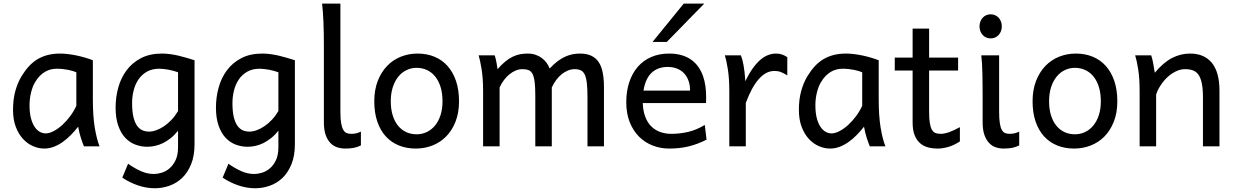

<svg xmlns="http://www.w3.org/2000/svg" viewBox="-20 -801 6761 1051"><path d="M488.3 -258.8Q488.3 -166.5 498.5 -103.8Q508.8 -41 524.9 0H439.5Q437 -6.3 432.6 -17.6Q428.2 -28.8 423.6 -43.2Q418.9 -57.6 414.8 -74.2Q410.6 -90.8 407.7 -107.4Q388.7 -83 367.4 -61.5Q346.2 -40 322.8 -23.4Q299.3 -6.8 273.9 2.7Q248.5 12.2 222.2 12.2Q191.4 12.2 160.9 -1Q130.4 -14.2 106 -40.5Q81.5 -66.9 66.4 -106.7Q51.3 -146.5 51.3 -200.2Q51.3 -256.3 63.7 -302Q76.2 -347.7 97.7 -383.3Q116.7 -414.6 138.2 -438Q159.7 -461.4 185.3 -476.8Q210.9 -492.2 241.7 -500Q272.5 -507.8 310.1 -507.8Q328.6 -507.8 351.3 -505.1Q374 -502.4 397.7 -497.6Q421.4 -492.7 444.8 -485.8Q468.3 -479 488.3 -471.2ZM290.5 -424.8Q274.9 -424.8 259 -421.1Q243.2 -417.5 227.8 -408.7Q212.4 -399.9 198 -385.5Q183.6 -371.1 170.9 -349.1Q157.7 -326.7 149.7 -293.2Q141.6 -259.8 141.6 -224.6Q141.6 -184.1 149.2 -155Q156.7 -126 169.2 -107.2Q181.6 -88.4 197.5 -79.6Q213.4 -70.8 229.5 -70.8Q250 -70.8 274.2 -83.5Q298.3 -96.2 321.3 -117.2Q344.2 -138.2 364.5 -165.5Q384.8 -192.9 397.9 -222.2V-405.3Q390.6 -408.7 379.2 -412.1Q367.7 -415.5 353.8 -418.5Q339.8 -421.4 323.5 -423.1Q307.1 -424.8 290.5 -424.8Z M1044.9 -12.2Q1044.9 52.2 1026.1 98.1Q1007.3 144 976.8 173.1Q946.3 202.1 907.2 215.8Q868.2 229.5 827.6 229.5Q780.8 229.5 734.6 213.6Q688.5 197.8 649.4 171.4L681.2 95.2Q715.8 120.1 751 135.7Q786.1 151.4 822.8 151.4Q841.8 151.4 864.7 144.5Q887.7 137.7 907.7 120.8Q927.7 104 941.2 75.7Q954.6 47.4 954.6 4.9V-85.4Q935.5 -61.5 914.3 -44.7Q893.1 -27.8 871.3 -17.3Q849.6 -6.8 827.9 -2.2Q806.2 2.4 786.1 2.4Q752.4 2.4 721.2 -9.3Q689.9 -21 665.8 -46.6Q641.6 -72.3 627.2 -113.3Q612.8 -154.3 612.8 -212.4Q612.8 -268.6 627.4 -321.8Q642.1 -375 672.9 -416.3Q703.6 -457.5 751.7 -482.7Q799.8 -507.8 866.7 -507.8Q888.7 -507.8 911.9 -504.6Q935.1 -501.5 958 -496.1Q981 -490.7 1002.9 -484.1Q1024.9 -477.5 1044.9 -471.2ZM852.1 -424.8Q812 -424.8 783.7 -408.4Q755.4 -392.1 737.5 -365.5Q719.7 -338.9 711.4 -305.2Q703.1 -271.5 703.1 -236.8Q703.1 -191.4 710.2 -161.4Q717.3 -131.3 729.7 -113.5Q742.2 -95.7 759 -88.1Q775.9 -80.6 795.9 -80.6Q814.5 -80.6 835.4 -88.1Q856.4 -95.7 877.7 -109.9Q898.9 -124 918.7 -145Q938.5 -166 954.6 -192.9V-405.3Q942.9 -409.7 929.7 -413.3Q916.5 -417 902.8 -419.4Q889.2 -421.9 876.2 -423.3Q863.3 -424.8 852.1 -424.8Z M1594.2 -12.2Q1594.2 52.2 1575.4 98.1Q1556.6 144 1526.1 173.1Q1495.6 202.1 1456.5 215.8Q1417.5 229.5 1377 229.5Q1330.1 229.5 1283.9 213.6Q1237.8 197.8 1198.7 171.4L1230.5 95.2Q1265.1 120.1 1300.3 135.7Q1335.4 151.4 1372.1 151.4Q1391.1 151.4 1414.1 144.5Q1437 137.7 1457 120.8Q1477.1 104 1490.5 75.7Q1503.9 47.4 1503.9 4.9V-85.4Q1484.9 -61.5 1463.6 -44.7Q1442.4 -27.8 1420.7 -17.3Q1398.9 -6.8 1377.2 -2.2Q1355.5 2.4 1335.4 2.4Q1301.8 2.4 1270.5 -9.3Q1239.3 -21 1215.1 -46.6Q1190.9 -72.3 1176.5 -113.3Q1162.1 -154.3 1162.1 -212.4Q1162.1 -268.6 1176.8 -321.8Q1191.4 -375 1222.2 -416.3Q1252.9 -457.5 1301 -482.7Q1349.1 -507.8 1416 -507.8Q1438 -507.8 1461.2 -504.6Q1484.4 -501.5 1507.3 -496.1Q1530.3 -490.7 1552.2 -484.1Q1574.2 -477.5 1594.2 -471.2ZM1401.4 -424.8Q1361.3 -424.8 1333 -408.4Q1304.7 -392.1 1286.9 -365.5Q1269 -338.9 1260.7 -305.2Q1252.4 -271.5 1252.4 -236.8Q1252.4 -191.4 1259.5 -161.4Q1266.6 -131.3 1279.1 -113.5Q1291.5 -95.7 1308.3 -88.1Q1325.2 -80.6 1345.2 -80.6Q1363.8 -80.6 1384.8 -88.1Q1405.8 -95.7 1427 -109.9Q1448.2 -124 1468 -145Q1487.8 -166 1503.9 -192.9V-405.3Q1492.2 -409.7 1479 -413.3Q1465.8 -417 1452.1 -419.4Q1438.5 -421.9 1425.5 -423.3Q1412.6 -424.8 1401.4 -424.8Z M1752.9 -551.8Q1752.9 -623.5 1750.5 -681.2Q1748 -738.8 1743.2 -781.2H1843.3V-189Q1843.3 -151.9 1847.2 -128.4Q1851.1 -105 1858.4 -91.6Q1865.7 -78.1 1876.5 -73.2Q1887.2 -68.4 1901.9 -68.4Q1916 -68.4 1928.7 -71Q1941.4 -73.7 1955.6 -80.6V-4.9Q1935.5 4.9 1915.8 8.5Q1896 12.2 1870.1 12.2Q1847.7 12.2 1826.7 5.6Q1805.7 -1 1789.3 -17.6Q1772.9 -34.2 1762.9 -61.8Q1752.9 -89.4 1752.9 -131.8V-551.8Z M2028.8 -246.6Q2028.8 -309.6 2047.9 -358.2Q2066.9 -406.7 2099.1 -440.2Q2131.3 -473.6 2174.3 -490.7Q2217.3 -507.8 2265.6 -507.8Q2315.9 -507.8 2357.7 -490.7Q2399.4 -473.6 2429.4 -440.2Q2459.5 -406.7 2476.1 -358.2Q2492.7 -309.6 2492.7 -246.6Q2492.7 -183.6 2473.6 -135.3Q2454.6 -86.9 2422.4 -54.2Q2390.1 -21.5 2347.2 -4.6Q2304.2 12.2 2255.9 12.2Q2205.6 12.2 2163.8 -4.6Q2122.1 -21.5 2092 -54.2Q2062 -86.9 2045.4 -135.3Q2028.8 -183.6 2028.8 -246.6ZM2119.1 -246.6Q2119.1 -204.1 2129.4 -170.4Q2139.6 -136.7 2158.4 -113.5Q2177.2 -90.3 2203.1 -78.1Q2229 -65.9 2260.7 -65.9Q2290 -65.9 2315.9 -78.1Q2341.8 -90.3 2361.1 -113.5Q2380.4 -136.7 2391.4 -170.4Q2402.3 -204.1 2402.3 -246.6Q2402.3 -289.6 2392.1 -323.5Q2381.8 -357.4 2363 -381.1Q2344.2 -404.8 2318.1 -417.2Q2292 -429.7 2260.7 -429.7Q2231 -429.7 2205.1 -417.2Q2179.2 -404.8 2160.2 -381.1Q2141.1 -357.4 2130.1 -323.5Q2119.1 -289.6 2119.1 -246.6Z M3000.5 0H2910.2V-278.3Q2910.2 -323.7 2906.7 -351.8Q2903.3 -379.9 2895.3 -395.8Q2887.2 -411.6 2873.5 -417Q2859.9 -422.4 2839.4 -422.4Q2821.3 -422.4 2803.2 -415Q2785.2 -407.7 2768.8 -394.3Q2752.4 -380.9 2738.5 -362.5Q2724.6 -344.2 2714.8 -322.3V0H2624.5V-300.3Q2624.5 -372.6 2616.2 -422.6Q2607.9 -472.7 2600.1 -498H2688Q2693.4 -482.4 2697.3 -461.2Q2701.2 -439.9 2703.6 -422.4Q2726.1 -448.2 2746.6 -464.8Q2767.1 -481.4 2787.4 -491Q2807.6 -500.5 2827.6 -504.2Q2847.7 -507.8 2868.7 -507.8Q2892.6 -507.8 2912.1 -501Q2931.6 -494.1 2946.5 -482.9Q2961.4 -471.7 2972.2 -456.8Q2982.9 -441.9 2988.8 -425.8Q3011.7 -450.7 3033.2 -466.6Q3054.7 -482.4 3075.2 -491.5Q3095.7 -500.5 3115.5 -504.2Q3135.3 -507.8 3154.3 -507.8Q3191.4 -507.8 3216.8 -495.8Q3242.2 -483.9 3257.6 -460.4Q3272.9 -437 3279.5 -402.3Q3286.1 -367.7 3286.1 -322.3V0H3195.8V-268.6Q3195.8 -315.9 3192.4 -345.7Q3189 -375.5 3180.9 -392.6Q3172.9 -409.7 3159.2 -416Q3145.5 -422.4 3125 -422.4Q3106.9 -422.4 3089.4 -415.3Q3071.8 -408.2 3055.4 -395.3Q3039.1 -382.3 3025.1 -363.8Q3011.2 -345.2 3000.5 -322.3Z M3642.6 -507.8Q3682.6 -507.8 3713.4 -498.3Q3744.1 -488.8 3766.6 -471.9Q3789.1 -455.1 3804.2 -432.6Q3819.3 -410.2 3828.4 -384.3Q3837.4 -358.4 3841.3 -330.3Q3845.2 -302.2 3845.2 -274.9Q3845.2 -268.1 3845.2 -255.9Q3845.2 -243.7 3844.7 -236.8H3498.5Q3500 -193.8 3512 -162.1Q3523.9 -130.4 3544.7 -109.6Q3565.4 -88.9 3593.5 -78.6Q3621.6 -68.4 3654.8 -68.4Q3702.1 -68.4 3747.6 -79.1Q3793 -89.8 3837.9 -117.2L3847.7 -36.6Q3821.8 -23.4 3796.9 -14.2Q3772 -4.9 3747.1 1Q3722.2 6.8 3696.5 9.5Q3670.9 12.2 3642.6 12.2Q3595.7 12.2 3553.2 -4.2Q3510.7 -20.5 3478.5 -52.5Q3446.3 -84.5 3427.2 -131.8Q3408.2 -179.2 3408.2 -241.7Q3408.2 -302.2 3424.6 -351.3Q3440.9 -400.4 3471.2 -435.3Q3501.5 -470.2 3544.9 -489Q3588.4 -507.8 3642.6 -507.8ZM3635.3 -434.6Q3581.5 -434.6 3547.4 -403.1Q3513.2 -371.6 3502.4 -305.2H3757.3Q3757.3 -336.4 3748.3 -360.6Q3739.3 -384.8 3722.9 -401.4Q3706.5 -418 3684.1 -426.3Q3661.6 -434.6 3635.3 -434.6ZM3835 -781.2 3629.9 -571.3H3551.8L3722.7 -781.2Z M4289.6 -388.2Q4278.8 -395 4270 -399.7Q4261.2 -404.3 4252.9 -407.2Q4244.6 -410.2 4236.3 -411.4Q4228 -412.6 4218.8 -412.6Q4127.9 -412.6 4062.5 -237.8V0H3972.2V-300.3Q3972.2 -372.6 3964.1 -422.6Q3956.1 -472.7 3947.8 -498H4035.6Q4043.9 -478 4050 -444.6Q4056.2 -411.1 4060.1 -356.4Q4080.1 -398.4 4100.8 -427.2Q4121.6 -456.1 4142.8 -474.1Q4164.1 -492.2 4185.5 -500Q4207 -507.8 4228.5 -507.8Q4247.1 -507.8 4262.5 -502Q4277.8 -496.1 4289.6 -488.3Z M4790 -258.8Q4790 -166.5 4800.3 -103.8Q4810.5 -41 4826.7 0H4741.2Q4738.8 -6.3 4734.4 -17.6Q4730 -28.8 4725.3 -43.2Q4720.7 -57.6 4716.6 -74.2Q4712.4 -90.8 4709.5 -107.4Q4690.4 -83 4669.2 -61.5Q4647.9 -40 4624.5 -23.4Q4601.1 -6.8 4575.7 2.7Q4550.3 12.2 4523.9 12.2Q4493.2 12.2 4462.6 -1Q4432.1 -14.2 4407.7 -40.5Q4383.3 -66.9 4368.2 -106.7Q4353 -146.5 4353 -200.2Q4353 -256.3 4365.5 -302Q4377.9 -347.7 4399.4 -383.3Q4418.5 -414.6 4439.9 -438Q4461.4 -461.4 4487.1 -476.8Q4512.7 -492.2 4543.5 -500Q4574.2 -507.8 4611.8 -507.8Q4630.4 -507.8 4653.1 -505.1Q4675.8 -502.4 4699.5 -497.6Q4723.1 -492.7 4746.6 -485.8Q4770 -479 4790 -471.2ZM4592.3 -424.8Q4576.7 -424.8 4560.8 -421.1Q4544.9 -417.5 4529.5 -408.7Q4514.2 -399.9 4499.8 -385.5Q4485.4 -371.1 4472.7 -349.1Q4459.5 -326.7 4451.4 -293.2Q4443.4 -259.8 4443.4 -224.6Q4443.4 -184.1 4450.9 -155Q4458.5 -126 4470.9 -107.2Q4483.4 -88.4 4499.3 -79.6Q4515.1 -70.8 4531.2 -70.8Q4551.8 -70.8 4575.9 -83.5Q4600.1 -96.2 4623 -117.2Q4646 -138.2 4666.3 -165.5Q4686.5 -192.9 4699.7 -222.2V-405.3Q4692.4 -408.7 4680.9 -412.1Q4669.4 -415.5 4655.5 -418.5Q4641.6 -421.4 4625.2 -423.1Q4608.9 -424.8 4592.3 -424.8Z M4877.9 -485.8H4975.6V-644.5H5065.9V-485.8H5224.6V-415H5065.9V-190.4Q5065.9 -152.8 5069.6 -128.9Q5073.2 -105 5080.8 -91.6Q5088.4 -78.1 5100.1 -73.2Q5111.8 -68.4 5128.4 -68.4Q5149.4 -68.4 5175.8 -77.6Q5202.1 -86.9 5234.4 -105V-26.9Q5200.7 -4.9 5169.9 3.7Q5139.2 12.2 5113.3 12.2Q5084.5 12.2 5059.6 5.6Q5034.7 -1 5015.9 -17.6Q4997.1 -34.2 4986.3 -61.8Q4975.6 -89.4 4975.6 -131.8V-415H4877.9Z M5341.8 -656.7Q5341.8 -670.4 5346.2 -682.4Q5350.6 -694.3 5358.6 -703.4Q5366.7 -712.4 5377.9 -717.5Q5389.2 -722.7 5402.8 -722.7Q5416.5 -722.7 5427.7 -717.5Q5439 -712.4 5447 -703.4Q5455.1 -694.3 5459.5 -682.4Q5463.9 -670.4 5463.9 -656.7Q5463.9 -643.1 5459.5 -631.1Q5455.1 -619.1 5447 -610.1Q5439 -601.1 5427.7 -595.9Q5416.5 -590.8 5402.8 -590.8Q5389.2 -590.8 5377.9 -595.9Q5366.7 -601.1 5358.6 -610.1Q5350.6 -619.1 5346.2 -631.1Q5341.8 -643.1 5341.8 -656.7ZM5505.4 -68.4Q5519.5 -68.4 5532.2 -71Q5544.9 -73.7 5559.1 -80.6V-4.9Q5539.1 4.9 5519.3 8.5Q5499.5 12.2 5473.6 12.2Q5452.1 12.2 5431.6 5.6Q5411.1 -1 5395 -17.6Q5378.9 -34.2 5368.9 -61.8Q5358.9 -89.4 5358.9 -131.8V-258.8Q5358.9 -294.4 5358.6 -329.1Q5358.4 -363.8 5357.7 -394.8Q5356.9 -425.8 5355.5 -452.4Q5354 -479 5351.6 -498H5449.2V-188Q5449.2 -150.4 5452.9 -127Q5456.5 -103.5 5463.6 -90.6Q5470.7 -77.6 5481.2 -73Q5491.7 -68.4 5505.4 -68.4Z M5632.3 -246.6Q5632.3 -309.6 5651.4 -358.2Q5670.4 -406.7 5702.6 -440.2Q5734.9 -473.6 5777.8 -490.7Q5820.8 -507.8 5869.1 -507.8Q5919.4 -507.8 5961.2 -490.7Q6002.9 -473.6 6033 -440.2Q6063 -406.7 6079.6 -358.2Q6096.2 -309.6 6096.2 -246.6Q6096.2 -183.6 6077.1 -135.3Q6058.1 -86.9 6025.9 -54.2Q5993.7 -21.5 5950.7 -4.6Q5907.7 12.2 5859.4 12.2Q5809.1 12.2 5767.3 -4.6Q5725.6 -21.5 5695.6 -54.2Q5665.5 -86.9 5648.9 -135.3Q5632.3 -183.6 5632.3 -246.6ZM5722.7 -246.6Q5722.7 -204.1 5732.9 -170.4Q5743.2 -136.7 5762 -113.5Q5780.8 -90.3 5806.6 -78.1Q5832.5 -65.9 5864.3 -65.9Q5893.6 -65.9 5919.4 -78.1Q5945.3 -90.3 5964.6 -113.5Q5983.9 -136.7 5994.9 -170.4Q6005.9 -204.1 6005.9 -246.6Q6005.9 -289.6 5995.6 -323.5Q5985.4 -357.4 5966.6 -381.1Q5947.8 -404.8 5921.6 -417.2Q5895.5 -429.7 5864.3 -429.7Q5834.5 -429.7 5808.6 -417.2Q5782.7 -404.8 5763.7 -381.1Q5744.6 -357.4 5733.6 -323.5Q5722.7 -289.6 5722.7 -246.6Z M6494.1 -507.8Q6572.3 -507.8 6613.8 -456.8Q6655.3 -405.8 6655.3 -305.2V0H6564.9V-268.6Q6564.9 -314.5 6558.8 -344.2Q6552.7 -374 6540.8 -391.4Q6528.8 -408.7 6510.5 -415.5Q6492.2 -422.4 6467.3 -422.4Q6440.9 -422.4 6415.8 -409.9Q6390.6 -397.5 6369.6 -377.7Q6348.6 -357.9 6332.5 -333Q6316.4 -308.1 6308.6 -283.2V0H6218.3V-300.3Q6218.3 -372.6 6210.2 -422.6Q6202.1 -472.7 6193.8 -498H6281.7Q6284.7 -490.2 6287.6 -477.8Q6290.5 -465.3 6293 -451.7Q6295.4 -438 6297.6 -424.8Q6299.8 -411.6 6301.3 -402.8Q6347.7 -458.5 6395 -483.2Q6442.4 -507.8 6494.1 -507.8Z"/></svg>

Font: Andika DR AuSIL
Style: Regular
Weight: 400
Designer: Annie Olsen & Victor Gaultney
Foundry: SIL International
Version: Version 0.003